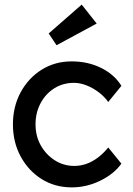

<svg xmlns="http://www.w3.org/2000/svg" viewBox="-20 -802 575 832"><path d="M36 -263Q36 -340 69.5 -402Q103 -464 160.5 -500Q218 -536 291 -536Q361 -536 418.5 -507.5Q476 -479 506 -430L449 -360Q433 -383 408 -402Q383 -421 355 -432Q327 -443 301 -443Q253 -443 215.5 -419.5Q178 -396 156 -355Q134 -314 134 -263Q134 -212 157 -171.5Q180 -131 218 -107Q256 -83 302 -83Q329 -83 354.5 -92Q380 -101 404 -119Q428 -137 449 -163L506 -93Q474 -48 414.5 -19Q355 10 291 10Q218 10 160.5 -26Q103 -62 69.5 -124Q36 -186 36 -263ZM225 -606 191 -657 334 -782 399 -700Z"/></svg>

Font: Our Lexend
Style: Regular
Weight: 400
Designer: Bonnie Shaver-Troup, Thomas Jockin
Foundry: Lexend
Version: Version 1.007